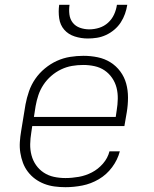

<svg xmlns="http://www.w3.org/2000/svg" viewBox="-20 -770 640 798"><path d="M252 8Q229 8 206.5 5Q184 2 163.5 -6Q143 -14 126 -26.5Q109 -39 96 -56Q83 -73 75.5 -93Q68 -113 64.5 -135Q61 -157 62.5 -180Q64 -203 68 -226L86 -336Q91 -363 100.5 -390.5Q110 -418 126.5 -442Q143 -466 166.5 -485.5Q190 -505 216.5 -517Q243 -529 271 -533.5Q299 -538 327 -538Q357 -538 386 -532Q415 -526 439 -511Q463 -496 480 -473Q497 -450 504.5 -422.5Q512 -395 512 -364.5Q512 -334 507 -304L497 -246H114L110 -219Q106 -195 105.5 -171Q105 -147 111 -124.5Q117 -102 130 -83.5Q143 -65 162 -52.5Q181 -40 204 -35Q227 -30 252 -30Q279 -30 307.5 -35Q336 -40 362 -53.5Q388 -67 408 -90Q428 -113 435 -141H478Q469 -106 446 -75Q423 -44 390.5 -25Q358 -6 322.5 1Q287 8 252 8ZM461 -284 465 -311Q469 -335 469.5 -359Q470 -383 464.5 -405Q459 -427 446 -446Q433 -465 414.5 -477.5Q396 -490 373 -495Q350 -500 326 -500Q326 -500 326 -500Q326 -500 326 -500Q302 -500 279 -496Q256 -492 234 -481.5Q212 -471 193 -454.5Q174 -438 160.5 -417.5Q147 -397 139.5 -374.5Q132 -352 128 -329L121 -284ZM345 -610Q317 -610 290.5 -618.5Q264 -627 247 -646.5Q230 -666 226 -694Q222 -722 226 -750H269Q266 -730 268.5 -710Q271 -690 282.5 -675.5Q294 -661 312.5 -654.5Q331 -648 351 -648Q372 -648 392.5 -654.5Q413 -661 429 -675.5Q445 -690 454 -709.5Q463 -729 466 -750H509Q506 -731 499.5 -712.5Q493 -694 482 -677Q471 -660 455 -646.5Q439 -633 420.5 -624.5Q402 -616 383 -613Q364 -610 345 -610Z"/></svg>

Font: Iosevka Curly XLtExObl
Style: Regular
Weight: 200
Width: 7
Italic angle: -9°
Monospace: yes
Designer: Belleve Invis
Foundry: Belleve Invis
Version: Version 11.0.1; ttfautohint (v1.8.3)